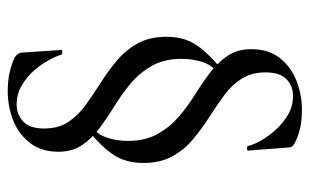

<svg xmlns="http://www.w3.org/2000/svg" viewBox="-172 -440 800 496"><g transform="rotate(90 228.0 -192.0)"><path d="M307 -11 299 -20Q327 -42 335.5 -68Q344 -94 344 -122Q344 -167 326.5 -198.5Q309 -230 282.5 -253Q256 -276 225.5 -295Q195 -314 168.5 -334Q142 -354 124.5 -379.5Q107 -405 107 -441Q107 -486 130 -515Q153 -544 189 -558Q225 -572 263 -572Q291 -572 312.5 -567Q334 -562 350 -553Q361 -548 361 -537L369 -433Q369 -430 363.5 -430Q358 -430 357 -433Q354 -447 343 -466.5Q332 -486 314.5 -505Q297 -524 275.5 -536.5Q254 -549 228 -549Q202 -549 184.5 -532Q167 -515 167 -478Q167 -442 183.5 -416Q200 -390 227 -370.5Q254 -351 283.5 -332Q313 -313 340 -290.5Q367 -268 384 -237Q401 -206 401 -162Q401 -136 393.5 -113Q386 -90 365.5 -66Q345 -42 307 -11ZM215 188Q188 188 166.5 183Q145 178 128 170Q124 167 120.5 163Q117 159 116 153L109 49Q109 47 114.5 47Q120 47 121 49Q125 63 136 83Q147 103 163.5 121.5Q180 140 202 152.5Q224 165 250 165Q276 165 294 148Q312 131 312 94Q312 57 295 31.5Q278 6 251 -13.5Q224 -33 194 -52Q164 -71 137 -93.5Q110 -116 92.5 -147Q75 -178 75 -222Q75 -249 82.5 -271.5Q90 -294 110.5 -318Q131 -342 169 -373L177 -364Q149 -342 140.5 -316Q132 -290 132 -261Q132 -217 149.5 -185.5Q167 -154 194 -131Q221 -108 252 -89Q283 -70 310 -50Q337 -30 354.5 -4.5Q372 21 372 57Q372 102 348.5 131.5Q325 161 289.5 174.5Q254 188 215 188Z"/></g></svg>

Font: Cormorant Infant Light Medium
Style: Regular
Weight: 500
Version: Version 4.001